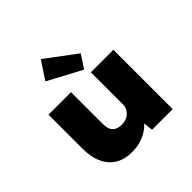

<svg xmlns="http://www.w3.org/2000/svg" viewBox="-202 -1017 1224 1224"><g transform="rotate(-45 410.0 -404.5)"><path d="M321 11Q255 11 208.5 -16.5Q162 -44 137 -98Q112 -152 112 -229V-535H315V-250Q315 -219 323.5 -199Q332 -179 351 -169Q370 -159 398 -159Q418 -159 435.5 -165Q453 -171 466 -183Q479 -195 486.5 -210.5Q494 -226 494 -245V-535H697V0H511L499 -108L537 -120Q526 -85 495.5 -55Q465 -25 420.5 -7Q376 11 321 11ZM476 -577 248 -699 328 -820 534 -666Z"/></g></svg>

Font: Lexend Exa Black
Style: Regular
Weight: 900
Designer: Bonnie Shaver-Troup, Thomas Jockin
Foundry: Lexend
Version: Version 1.007